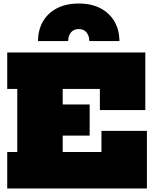

<svg xmlns="http://www.w3.org/2000/svg" viewBox="-20 -1070 887 1090"><path d="M658 -837H487Q487 -867 471.2 -886Q455.5 -905 427 -905Q398.5 -905 382.8 -886Q367 -867 367 -837H196Q196 -900 223.8 -948Q251.5 -996 303.2 -1023Q355 -1050 427 -1050Q498.5 -1050 550 -1023.2Q601.5 -996.5 629.5 -948.5Q657.5 -900.5 658 -837ZM489 -477V-300H205V-477ZM556 -327H814V0H21V-207H78V-565H21V-772H805V-445H547V-565H336V-207H556Z"/></svg>

Font: Hepta Slab ExtraLight Black
Style: Regular
Weight: 900
Version: Version 1.102